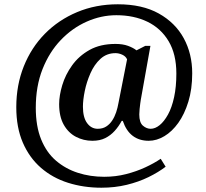

<svg xmlns="http://www.w3.org/2000/svg" viewBox="-20 -734 961 896"><path d="M453 142Q370 142 297.5 119Q225 96 171 49Q117 2 86.5 -68.5Q56 -139 56 -234Q56 -337 91 -424.5Q126 -512 189.5 -576.5Q253 -641 340 -677.5Q427 -714 530 -714Q644 -714 721 -671Q798 -628 837.5 -555.5Q877 -483 877 -392Q877 -318 859 -259.5Q841 -201 812 -160.5Q783 -120 747 -98.5Q711 -77 674 -77Q630 -77 599.5 -100Q569 -123 553 -170H548Q534 -144 515 -123Q496 -102 471 -89.5Q446 -77 411 -77Q370 -77 334.5 -95.5Q299 -114 277.5 -152Q256 -190 256 -248Q256 -288 270.5 -336.5Q285 -385 316.5 -429Q348 -473 398 -501Q448 -529 519 -529Q553 -529 577.5 -520Q602 -511 617 -499L658 -520H682L637 -268Q636 -263 634.5 -251Q633 -239 631.5 -225Q630 -211 630 -200Q630 -162 647 -147.5Q664 -133 683 -133Q704 -133 725 -150Q746 -167 764 -199.5Q782 -232 792.5 -280.5Q803 -329 803 -391Q803 -481 767 -541.5Q731 -602 668 -632.5Q605 -663 523 -663Q452 -663 384.5 -633Q317 -603 263.5 -547Q210 -491 178.5 -411.5Q147 -332 147 -231Q147 -145 172 -83.5Q197 -22 241.5 16Q286 54 343.5 72.5Q401 91 466 91Q520 91 568.5 78.5Q617 66 658 47Q699 28 730 7L753 44Q719 70 673 92.5Q627 115 571.5 128.5Q516 142 453 142ZM436 -133Q459 -133 475.5 -143.5Q492 -154 503.5 -171.5Q515 -189 522 -210Q529 -231 533 -254L573 -457Q567 -471 551 -478.5Q535 -486 519 -486Q478 -486 449 -459.5Q420 -433 402 -392Q384 -351 375.5 -309Q367 -267 367 -236Q367 -186 386.5 -159.5Q406 -133 436 -133Z"/></svg>

Font: Noto Serif Armenian SemiBold
Style: Regular
Weight: 600
Version: Version 2.007